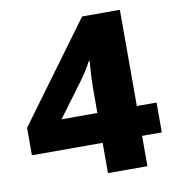

<svg xmlns="http://www.w3.org/2000/svg" viewBox="-75 -811 723 786"><g transform="rotate(-10 286.0 -418.0)"><path d="M557 -219H475V-93H311V-219H17V-333L318 -743H475V-343H557ZM311 -343V-437Q311 -467 313 -503Q315 -539 317 -558H313Q304 -540 291.5 -520.5Q279 -501 265 -482L162 -343Z"/></g></svg>

Font: Noto Sans Telugu UI ExtraBold
Style: Regular
Weight: 800
Designer: Jelle Bosma - Monotype Design Team
Foundry: Monotype Imaging Inc.
Version: Version 2.005; ttfautohint (v1.8.4.7-5d5b)